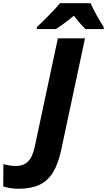

<svg xmlns="http://www.w3.org/2000/svg" viewBox="-173 -951 662 1188"><path d="M-58 217Q-84 217 -108.5 213Q-133 209 -153 203L-152 65Q-135 69 -116 72.5Q-97 76 -73 76Q-29 76 0 48.5Q29 21 43 -48L185 -714H353L206 -25Q188 62 155 115.5Q122 169 70 193Q18 217 -58 217ZM55 -771V-783Q76 -803 102.5 -829Q129 -855 154.5 -882Q180 -909 198 -931H388Q402 -897 426 -854.5Q450 -812 469 -783V-771H356Q340 -786 319 -810.5Q298 -835 284 -854Q257 -831 229.5 -810.5Q202 -790 173 -771Z"/></svg>

Font: Noto Sans Disp ExtBd
Style: Italic
Weight: 800
Italic angle: -12°
Designer: Monotype Design Team
Foundry: Monotype Imaging Inc.
Version: Version 2.000;GOOG;noto-source:20170915:90ef993387c0